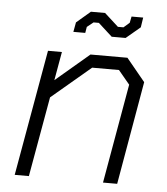

<svg xmlns="http://www.w3.org/2000/svg" viewBox="-50 -711 659 756"><g transform="rotate(5 280.0 -333.0)"><path d="M124 -498H179L159 -385L292 -498H438L512 -408L441 0H385L454 -393L409 -447H303L148 -316L92 0H36ZM314 -625H293L268 -605L264 -581H217L224 -619L279 -666H335L390 -616H412L435 -636L440 -661H486L480 -622L424 -575H369Z"/></g></svg>

Font: Chakra Petch Light
Style: Italic
Weight: 300
Italic angle: -10°
Designer: Katatrad Aksorn Co.,Ltd.
Foundry: Cadson Demak Co.,Ltd.
Version: Version 1.000; ttfautohint (v1.6)